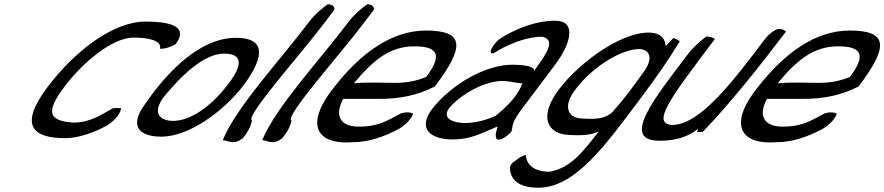

<svg xmlns="http://www.w3.org/2000/svg" viewBox="-20 -642 4141 899"><path d="M203 -235C64 -50 137 5 287 5C344 5 422 -21 480 -54C525 -81 548 -119 546 -136C530 -135 524 -137 508 -135C445 -99 398 -68 323 -68C213 -76 188 -112 281 -235C365 -347 504 -466 606 -466C670 -466 739 -454 729 -414C751 -412 782 -423 802 -435C871 -526 757 -541 661 -541C507 -541 326 -398 203 -235Z M643 -131C592 -44 637 -2 739 -2C867 -5 1022 -117 1117 -238C1223 -379 1223 -465 1085 -465C917 -465 760 -308 643 -131ZM747 -188C821 -279 931 -391 1029 -391C1123 -391 1116 -330 1037 -234C971 -149 875 -76 791 -76C727 -76 691 -114 747 -188Z M1429 -542C1291 -359 1087 -142 1023 14C1054 18 1073 38 1116 6C1144 -27 1156 -57 1160 -78C1123 -92 1391 -391 1496 -531L1546 -597C1548 -610 1536 -622 1515 -622C1487 -603 1452 -573 1429 -542Z M1614 -542C1476 -359 1272 -142 1208 14C1239 18 1258 38 1301 6C1329 -27 1341 -57 1345 -78C1308 -92 1576 -391 1681 -531L1731 -597C1733 -610 1721 -622 1700 -622C1672 -603 1637 -573 1614 -542Z M1551 -242C1410 -72 1448 37 1631 24C1706 24 1779 -2 1845 -37C1881 -57 1909 -89 1914 -110C1901 -117 1883 -118 1859 -112C1787 -73 1747 -49 1660 -49C1572 -49 1545 -102 1587 -179H1756C1851 -179 1934 -195 2016 -237C2155 -421 2158 -499 1975 -499C1816 -499 1674 -397 1551 -242ZM1637 -252C1727 -360 1805 -425 1920 -425C2024 -425 2057 -390 1976 -282C1932 -263 1883 -254 1830 -254C1767 -254 1702 -258 1637 -252Z M2004 -133C1932 -37 1998 11 2101 11C2183 11 2234 -18 2310 -50C2305 -27 2297 -13 2304 7C2320 27 2371 -18 2375 -27C2384 -60 2372 -61 2422 -130L2577 -336C2657 -442 2679 -545 2580 -545C2495 -545 2406 -513 2329 -466C2296 -447 2257 -387 2290 -392C2357 -434 2441 -470 2519 -470C2581 -456 2546 -397 2481 -311C2483 -334 2420 -339 2379 -339C2258 -339 2100 -253 2004 -133ZM2084 -137C2151 -215 2280 -275 2357 -261C2382 -259 2401 -252 2426 -252C2406 -198 2363 -150 2301 -100C2257 -79 2203 -66 2157 -66C2110 -66 2044 -84 2084 -137Z M2596 -222C2503 -98 2539 -15 2644 -10C2693 -8 2741 -6 2784 -27C2712 65 2654 145 2553 162C2475 162 2445 125 2442 84C2437 83 2417 91 2397 108C2365 125 2366 147 2369 158C2376 204 2415 237 2500 237C2675 237 2818 33 2973 -173C3048 -272 3116 -370 3163 -449C3152 -456 3143 -461 3133 -464L3097 -426C3095 -453 3082 -479 3044 -487C2912 -510 2698 -357 2596 -222ZM2680 -230C2750 -323 2891 -418 2982 -412C3029 -403 3036 -361 2991 -301C2939 -229 2903 -179 2849 -119C2810 -79 2747 -85 2705 -87C2632 -90 2615 -153 2680 -230Z M3196 -382C3048 -186 2882 17 3068 17C3138 17 3198 2 3249 -39L3244 -24H3270C3397 -155 3545 -342 3660 -494C3653 -502 3640 -507 3623 -507C3604 -500 3579 -482 3564 -462C3421 -274 3266 -63 3132 -57C3021 -58 3126 -192 3327 -459C3319 -466 3305 -471 3287 -471C3258 -450 3222 -417 3196 -382Z M3535 -242C3394 -72 3432 37 3615 24C3690 24 3763 -2 3829 -37C3865 -57 3893 -89 3898 -110C3885 -117 3867 -118 3843 -112C3771 -73 3731 -49 3644 -49C3556 -49 3529 -102 3571 -179H3740C3835 -179 3918 -195 4000 -237C4139 -421 4142 -499 3959 -499C3800 -499 3658 -397 3535 -242ZM3621 -252C3711 -360 3789 -425 3904 -425C4008 -425 4041 -390 3960 -282C3916 -263 3867 -254 3814 -254C3751 -254 3686 -258 3621 -252Z"/></svg>

Font: Snowfall
Style: SuperObl
Weight: 400
Designer: Jasper
Foundry: Cannot Into Space Fonts
Version: Version 0.9